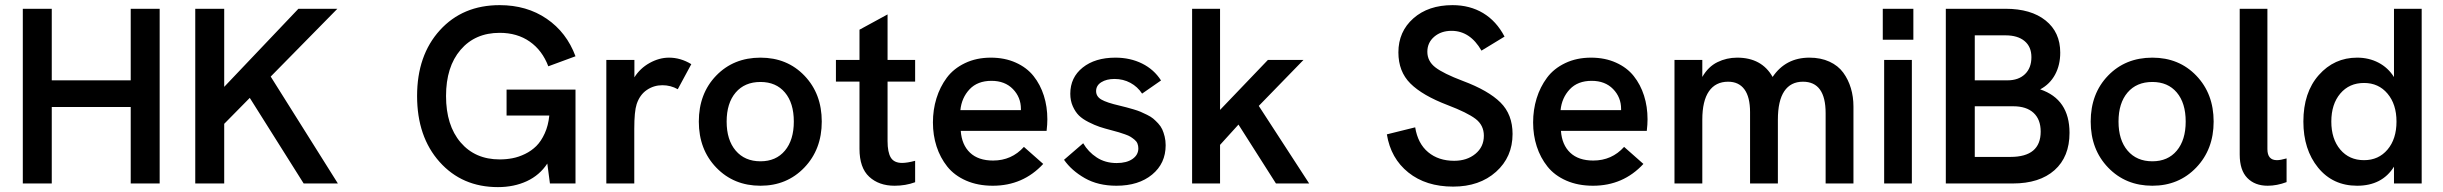

<svg xmlns="http://www.w3.org/2000/svg" viewBox="-20 -732 9746 766"><path d="M71 0V-697H186.5V-411.5H501.5V-697H617V0H501.5V-305H186.5V0Z M759 0V-697H874.5V-385.5L1170.5 -697H1326L1060 -426.5L1328 0H1191.5L976.5 -341.5L874.5 -238V0Z M1966.5 14.5Q1823.5 14.5 1733.8 -86Q1644 -186.5 1644 -349Q1644 -511.5 1735 -611.5Q1826 -711.5 1973.5 -711.5Q2081.5 -711.5 2161 -657.2Q2240.5 -603 2276 -507.5L2167.5 -467.5Q2143.5 -531 2093.5 -566Q2043.5 -601 1973.5 -601Q1875.5 -601 1817.5 -533.2Q1759.5 -465.5 1759.5 -349Q1759.5 -232 1817.5 -164Q1875.5 -96 1973.5 -96Q2000 -96 2024.8 -100.8Q2049.5 -105.5 2074.8 -117.8Q2100 -130 2119.5 -149.2Q2139 -168.5 2153.2 -199.8Q2167.5 -231 2171.5 -271H2001V-374.5H2276V0H2174L2163.5 -79.5Q2133 -33 2081.8 -9.2Q2030.5 14.5 1966.5 14.5Z M2399 0V-493H2511V-423.5Q2533.5 -459.5 2571.8 -480.8Q2610 -502 2649 -502Q2695.5 -502 2738 -476L2684 -376Q2656 -392 2622.5 -392Q2588.5 -392 2560.5 -373Q2532.5 -354 2520 -316.5Q2510.5 -287.5 2510.5 -218V0Z M3014 9Q2907.5 9 2837.8 -63.2Q2768 -135.5 2768 -247Q2768 -358.5 2837.2 -430.2Q2906.5 -502 3014 -502Q3120.5 -502 3189.5 -430Q3258.5 -358 3258.5 -247Q3258.5 -136 3189 -63.5Q3119.5 9 3014 9ZM3014 -88.5Q3076 -88.5 3111.5 -131Q3147 -173.5 3147 -247Q3147 -321 3111.5 -363Q3076 -405 3014 -405Q2951 -405 2915 -362.8Q2879 -320.5 2879 -247Q2879 -173.5 2915.2 -131Q2951.5 -88.5 3014 -88.5Z M3549 9Q3486.5 9 3447.8 -26.8Q3409 -62.5 3409 -138.5V-406.5H3315V-493H3409V-613.5L3521 -674.5V-493H3631V-406.5H3521V-169Q3521 -124.5 3534 -103.2Q3547 -82 3579 -82Q3599.5 -82 3631 -90.5V-5Q3593 9 3549 9Z M3941 9Q3881 9 3834.2 -11.5Q3787.5 -32 3759.2 -67.5Q3731 -103 3716.5 -147.8Q3702 -192.5 3702 -243.5Q3702 -294 3716 -339.5Q3730 -385 3757.2 -421.8Q3784.5 -458.5 3830 -480.2Q3875.5 -502 3933 -502Q3988.5 -502 4032.5 -482.2Q4076.5 -462.5 4103.5 -428.5Q4130.5 -394.5 4144.5 -350.5Q4158.5 -306.5 4158.5 -256Q4158.5 -235.5 4155.5 -210H3813Q3817 -154 3850 -122.8Q3883 -91.5 3942 -91.5Q4016 -91.5 4065 -146L4142 -78Q4061.5 9 3941 9ZM3811.5 -292.5H4053V-297.5Q4053 -344 4021 -376.8Q3989 -409.5 3935.5 -409.5Q3880 -409.5 3848.2 -375.8Q3816.5 -342 3811.5 -292.5Z M4434 9Q4361 9 4308 -21.2Q4255 -51.5 4225 -94.5L4301.5 -160.5Q4321.5 -126 4355.5 -103.8Q4389.5 -81.5 4435 -81.5Q4475 -81.5 4498.2 -97.8Q4521.5 -114 4521.5 -140Q4521.5 -150.5 4518 -159.2Q4514.5 -168 4506.2 -174.8Q4498 -181.5 4490.5 -186.2Q4483 -191 4468 -196.2Q4453 -201.5 4443.8 -204.2Q4434.5 -207 4415.5 -212Q4386.5 -219.5 4367 -226Q4347.5 -232.5 4323.2 -244.8Q4299 -257 4284.5 -271.2Q4270 -285.5 4260 -308Q4250 -330.5 4250 -358Q4250 -423 4299.5 -462.5Q4349 -502 4430 -502Q4489 -502 4536.5 -478.5Q4584 -455 4612 -411L4536.5 -358.5Q4518.5 -386 4489.8 -401.5Q4461 -417 4426.5 -417Q4394.5 -417 4373.8 -404Q4353 -391 4353 -368.5Q4353 -347 4374 -334.8Q4395 -322.5 4447 -310.5Q4465 -306 4474.8 -303.5Q4484.5 -301 4502.2 -295.8Q4520 -290.5 4530.5 -286Q4541 -281.5 4556.2 -274Q4571.5 -266.5 4580.8 -258.8Q4590 -251 4600.5 -239.8Q4611 -228.5 4616.8 -216Q4622.5 -203.5 4626.5 -187.2Q4630.5 -171 4630.5 -152.5Q4630.5 -80 4576.5 -35.5Q4522.5 9 4434 9Z M5070.5 0 4921 -235 4847.5 -154V0H4736V-697H4847.5V-293.5L5038.5 -493H5180.5L5002 -309.5L5203 0Z M5777.5 12.5Q5669 12.5 5598.8 -43.8Q5528.5 -100 5513 -196L5626 -224Q5636.5 -159 5677.8 -124.8Q5719 -90.5 5781.5 -90.5Q5832.5 -90.5 5866.2 -118.2Q5900 -146 5900 -190.5Q5900 -232.5 5866.8 -257.8Q5833.5 -283 5756 -312.5Q5655 -351 5607 -398.8Q5559 -446.5 5559 -523Q5559 -606 5618.8 -658.8Q5678.5 -711.5 5775 -711.5Q5844 -711.5 5897 -679.8Q5950 -648 5982.5 -586L5890.5 -530Q5845 -609 5771 -609Q5729.5 -609 5702 -585.5Q5674.5 -562 5674.5 -525.5Q5674.5 -488 5706.5 -463.2Q5738.5 -438.5 5816.5 -409Q5918 -371 5966.2 -323.2Q6014.5 -275.5 6014.5 -197.5Q6014.5 -105.5 5948.5 -46.5Q5882.5 12.5 5777.5 12.5Z M6335.5 9Q6275.5 9 6228.8 -11.5Q6182 -32 6153.8 -67.5Q6125.5 -103 6111 -147.8Q6096.5 -192.5 6096.5 -243.5Q6096.5 -294 6110.5 -339.5Q6124.5 -385 6151.8 -421.8Q6179 -458.5 6224.5 -480.2Q6270 -502 6327.5 -502Q6383 -502 6427 -482.2Q6471 -462.5 6498 -428.5Q6525 -394.5 6539 -350.5Q6553 -306.5 6553 -256Q6553 -235.5 6550 -210H6207.5Q6211.5 -154 6244.5 -122.8Q6277.5 -91.5 6336.5 -91.5Q6410.5 -91.5 6459.5 -146L6536.5 -78Q6456 9 6335.5 9ZM6206 -292.5H6447.5V-297.5Q6447.5 -344 6415.5 -376.8Q6383.5 -409.5 6330 -409.5Q6274.5 -409.5 6242.8 -375.8Q6211 -342 6206 -292.5Z M6660.5 0V-493H6771.5V-425Q6795 -466 6831.8 -484Q6868.5 -502 6910.5 -502Q7008.5 -502 7052 -425Q7104 -502 7199 -502Q7244 -502 7278.8 -486Q7313.5 -470 7333.8 -442.2Q7354 -414.5 7364.2 -380.2Q7374.5 -346 7374.5 -307V0H7263.5V-280.5Q7263.5 -406 7173 -406Q7124 -406 7098.5 -368Q7073 -330 7073 -254.5V0H6962V-284.5Q6962 -345 6939.5 -375.5Q6917 -406 6874.5 -406Q6824.5 -406 6798 -367.8Q6771.5 -329.5 6771.5 -254.5V0Z M7497 0V-493H7607.5V0ZM7491.5 -573.5V-697H7613.5V-573.5Z M7743 0V-697H7981Q8083 -697 8141.2 -650.2Q8199.5 -603.5 8199.5 -522Q8199.5 -472.5 8178.8 -434.2Q8158 -396 8119.5 -375.5Q8236.5 -336 8236.5 -202Q8236.5 -106.5 8176.8 -53.2Q8117 0 8010 0ZM7858.5 -106H8001Q8121.5 -106 8121.5 -207Q8121.5 -255.5 8093 -281.8Q8064.5 -308 8012.5 -308H7858.5ZM7858.5 -411.5H7989Q8033 -411.5 8058.8 -436.2Q8084.5 -461 8084.5 -504Q8084.5 -545.5 8057.2 -568.2Q8030 -591 7981 -591H7858.5Z M8567 9Q8460.5 9 8390.8 -63.2Q8321 -135.5 8321 -247Q8321 -358.5 8390.2 -430.2Q8459.5 -502 8567 -502Q8673.5 -502 8742.5 -430Q8811.5 -358 8811.5 -247Q8811.5 -136 8742 -63.5Q8672.5 9 8567 9ZM8567 -88.5Q8629 -88.5 8664.5 -131Q8700 -173.5 8700 -247Q8700 -321 8664.5 -363Q8629 -405 8567 -405Q8504 -405 8468 -362.8Q8432 -320.5 8432 -247Q8432 -173.5 8468.2 -131Q8504.5 -88.5 8567 -88.5Z M9027 9Q8976 9 8945.8 -22Q8915.5 -53 8915.5 -115.5V-697H9026V-137Q9026 -93 9064 -93Q9078 -93 9102.5 -100V-5.5Q9064 9 9027 9Z M9384 9Q9287 9 9228.2 -63.2Q9169.5 -135.5 9169.5 -247Q9169.5 -363 9231 -432.5Q9292.5 -502 9384 -502Q9431 -502 9469.2 -482Q9507.5 -462 9531 -424.5V-697H9641.5V0H9531V-67Q9483.5 9 9384 9ZM9411.5 -93Q9469.5 -93 9505.2 -135.2Q9541 -177.5 9541 -247Q9541 -316 9505.2 -358.5Q9469.5 -401 9411.5 -401Q9352.5 -401 9316.8 -358.8Q9281 -316.5 9281 -247Q9281 -177.5 9316.8 -135.2Q9352.5 -93 9411.5 -93Z"/></svg>

Font: HK Grotesk SemiBold
Style: Regular
Weight: 600
Designer: Alfredo Marco Pradil
Foundry: Hanken Design Co.
Version: Version 3.001;FEAKit 1.0